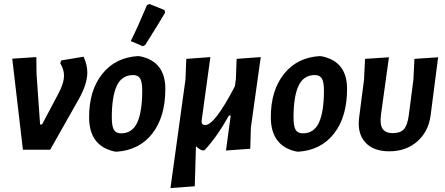

<svg xmlns="http://www.w3.org/2000/svg" viewBox="-20 -758 2254 972"><path d="M403 -471Q422 -430 422 -391Q422 -331 376 -251L234 0H96L42 -461L164 -469L165 -384L183 -128H193L275 -283Q304 -336 304 -376Q304 -406 285 -438L290 -452Z M724 -732 736 -738 813 -707 816 -694Q794 -656 715 -530L703 -524L642 -550Q677 -620 724 -732ZM678 -474 689 -473Q817 -447 817 -308Q817 -167 751.5 -82.5Q686 2 571 10L560 9Q431 -19 431 -165Q431 -300 497.5 -383.5Q564 -467 678 -474ZM654 -378Q597 -378 571.5 -324Q546 -270 546 -163Q546 -119 556.5 -101Q567 -83 593 -83Q650 -83 675 -138Q700 -193 700 -300Q700 -343 689.5 -360.5Q679 -378 654 -378Z M1001 -149Q998 -125 1019 -125Q1067 -125 1169 -321L1174 -356L1178 -460L1300 -469L1250 -112L1247 -5L1124 4L1148 -173H1139Q1078 -64 1015 3H1003Q987 -3 972 -18L966 185L843 194L919 -356L923 -460L1045 -469Z M1598 -474 1609 -473Q1737 -447 1737 -308Q1737 -167 1671.5 -82.5Q1606 2 1491 10L1480 9Q1351 -19 1351 -165Q1351 -300 1417.5 -383.5Q1484 -467 1598 -474ZM1574 -378Q1517 -378 1491.5 -324Q1466 -270 1466 -163Q1466 -119 1476.5 -101Q1487 -83 1513 -83Q1570 -83 1595 -138Q1620 -193 1620 -300Q1620 -343 1609.5 -360.5Q1599 -378 1574 -378Z M1951 8Q1870 8 1829 -37.5Q1788 -83 1798 -162L1823 -356L1828 -460L1949 -468L1909 -180Q1902 -129 1916.5 -106.5Q1931 -84 1969 -84Q2007 -84 2025 -104Q2043 -124 2050 -178L2073 -356L2078 -460L2198 -468L2160 -174Q2149 -91 2092 -41.5Q2035 8 1951 8Z"/></svg>

Font: Alegreya Sans SC
Style: Bold Italic
Weight: 700
Italic angle: -7°
Designer: Juan Pablo del Peral
Foundry: Huerta Tipografica
Version: Version 2.007